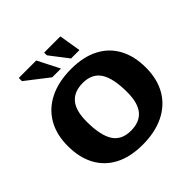

<svg xmlns="http://www.w3.org/2000/svg" viewBox="-235 -1136 1349 1349"><g transform="rotate(-45 440.0 -461.0)"><path d="M451 -720Q571.5 -720 656.2 -676.2Q741 -632.5 785.2 -550.5Q829.5 -468.5 829.5 -354.5Q829.5 -240 781.2 -157.5Q733 -75 643.2 -31Q553.5 13 429.5 13Q308.5 13 224 -31Q139.5 -75 95.2 -157Q51 -239 51 -353Q51 -467.5 99.2 -549.8Q147.5 -632 237.2 -676Q327 -720 451 -720ZM441.5 -115Q527 -115 570.8 -166.2Q614.5 -217.5 614.5 -327Q614.5 -462.5 573 -527.5Q531.5 -592.5 439 -592.5Q353.5 -592.5 309.8 -541.2Q266 -490 266 -380.5Q266 -245 307.5 -180Q349 -115 441.5 -115ZM402.5 -772H315.5L146 -903.5V-935H319.5ZM586 -772H502.5L398 -908V-935H559Z"/></g></svg>

Font: Newsreader Caption
Style: Bold
Weight: 700
Designer: Hugues Gentile
Foundry: Production Type
Version: Version 1.001